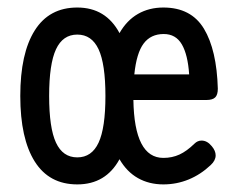

<svg xmlns="http://www.w3.org/2000/svg" viewBox="-20 -482 640 513"><path d="M562 -245.1Q562 -228.5 554.9 -221.7Q547.9 -214.8 531.2 -214.8H336.4Q338.9 -60.1 416.5 -60.1Q439.9 -60.1 459.5 -69.1Q479 -78.1 499.5 -98.1Q507.8 -106.4 518.6 -106.4Q533.7 -106.4 545.9 -91.3Q556.2 -79.1 556.2 -66.9Q556.2 -53.2 543 -41Q516.1 -15.6 483.9 -2.4Q451.7 10.7 416.5 10.7Q378.4 10.7 348.6 -6.1Q318.8 -22.9 299.3 -56.6Q262.7 10.7 186.5 10.7Q111.3 10.7 72.8 -50.5Q34.2 -111.8 34.2 -225.6Q34.2 -339.4 72.8 -400.6Q111.3 -461.9 186.5 -461.9Q262.7 -461.9 299.3 -393.6Q318.8 -427.7 348.6 -444.8Q378.4 -461.9 416.5 -461.9Q490.7 -461.9 524.9 -405.3Q559.1 -348.6 562 -245.1ZM338.9 -283.2H485.4Q481.9 -335.9 465.8 -363.5Q449.7 -391.1 417.5 -391.1Q382.8 -391.1 363.8 -365.7Q344.7 -340.3 338.9 -283.2ZM111.3 -225.6Q111.3 -140.1 129.6 -100.8Q147.9 -61.5 186.5 -61.5Q225.1 -61.5 243.4 -100.8Q261.7 -140.1 261.7 -225.6Q261.7 -311 243.4 -350.3Q225.1 -389.6 186.5 -389.6Q147.9 -389.6 129.6 -350.3Q111.3 -311 111.3 -225.6Z"/></svg>

Font: Courier Prime
Style: Regular
Weight: 400
Designer: Alan Dague-Greene, Quote-Unquote Apps
Foundry: Quote-Unquote Apps
Version: Version 3.018